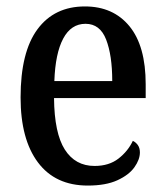

<svg xmlns="http://www.w3.org/2000/svg" viewBox="-20 -567 513 597"><path d="M253 10Q152 10 98 -62Q44 -134 44 -264Q44 -405 96.5 -476Q149 -547 244 -547Q332 -547 382.5 -485.5Q433 -424 433 -305V-262H148Q149 -153 181.5 -102Q214 -51 274 -51Q319 -51 348.5 -74Q378 -97 393 -129Q402 -125 408.5 -116Q415 -107 415 -93Q415 -71 398 -47Q381 -23 345 -6.5Q309 10 253 10ZM329 -315Q329 -395 310 -444Q291 -493 246 -493Q201 -493 176.5 -447Q152 -401 149 -315Z"/></svg>

Font: Noto Serif Tamil Condensed Medium
Style: Italic
Weight: 500
Width: 3
Italic angle: -12°
Designer: Indian Type Foundry, Tom Grace, and the Monotype Design Team
Foundry: Monotype Imaging Inc.
Version: Version 2.003; ttfautohint (v1.8.4.7-5d5b)